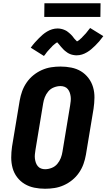

<svg xmlns="http://www.w3.org/2000/svg" viewBox="-20 -1152 655 1180"><path d="M257 8Q223 8 191 1.5Q159 -5 132 -21Q105 -37 85.5 -62.5Q66 -88 57.5 -119Q49 -150 49 -183.5Q49 -217 54 -251L101 -534Q106 -563 116 -591Q126 -619 143.5 -644.5Q161 -670 185 -689.5Q209 -709 237 -721.5Q265 -734 294 -738.5Q323 -743 352 -743Q386 -743 418.5 -736.5Q451 -730 477.5 -714Q504 -698 523.5 -672.5Q543 -647 552 -616Q561 -585 560.5 -551.5Q560 -518 555 -484L508 -201Q503 -172 493 -144Q483 -116 465.5 -90.5Q448 -65 424 -45.5Q400 -26 372 -13.5Q344 -1 315 3.5Q286 8 257 8ZM257 -112Q277 -112 297.5 -120Q318 -128 332 -144.5Q346 -161 353.5 -180.5Q361 -200 364 -220L411 -504Q413 -517 414.5 -530.5Q416 -544 414.5 -557Q413 -570 409 -582Q405 -594 397 -604Q389 -614 377 -618.5Q365 -623 352 -623Q332 -623 311.5 -615Q291 -607 277 -590.5Q263 -574 255.5 -554.5Q248 -535 245 -515L198 -231Q196 -218 194.5 -204.5Q193 -191 194.5 -178Q196 -165 200 -153Q204 -141 212 -131Q220 -121 232 -116.5Q244 -112 257 -112ZM250 -808 169 -859Q182 -877 194.5 -891Q207 -905 219 -917Q231 -929 242.5 -939Q254 -949 269 -958Q284 -967 300.5 -972Q317 -977 334 -977Q339 -977 344 -976.5Q349 -976 353.5 -975Q358 -974 362.5 -973Q367 -972 371.5 -970Q376 -968 381 -966Q386 -964 389.5 -961.5Q393 -959 397 -956Q401 -953 405 -949.5Q409 -946 412.5 -943Q416 -940 419 -936.5Q422 -933 425 -930Q428 -927 430 -923.5Q432 -920 436 -915.5Q440 -911 443.5 -907.5Q447 -904 450.5 -900.5Q454 -897 453 -896Q453 -895 452 -895H450Q450 -896 454 -898Q458 -900 461 -902Q464 -904 468 -907Q472 -910 473.5 -912Q475 -914 477 -915.5Q479 -917 481.5 -919Q484 -921 485.5 -923.5Q487 -926 489.5 -928Q492 -930 494.5 -933Q497 -936 499.5 -938.5Q502 -941 505 -944Q508 -947 510.5 -950.5Q513 -954 516 -957.5Q519 -961 521.5 -964.5Q524 -968 527.5 -972Q531 -976 534 -980L615 -930Q602 -912 589.5 -897.5Q577 -883 565 -871.5Q553 -860 541.5 -850Q530 -840 515 -831Q500 -822 484 -817Q468 -812 451 -812Q446 -812 441 -812.5Q436 -813 431 -814Q426 -815 421.5 -816Q417 -817 412.5 -819Q408 -821 403.5 -823Q399 -825 395.5 -827.5Q392 -830 388 -833Q384 -836 380 -839Q376 -842 372.5 -845.5Q369 -849 366 -852.5Q363 -856 360 -859Q357 -862 354.5 -865Q352 -868 348 -873Q344 -878 341 -881.5Q338 -885 334.5 -888.5Q331 -892 331 -893Q331 -894 332 -894L334 -893L330 -891Q326 -889 323.5 -887Q321 -885 316.5 -881.5Q312 -878 310.5 -876.5Q309 -875 307 -873.5Q305 -872 303 -870Q301 -868 299 -865.5Q297 -863 294.5 -860.5Q292 -858 289.5 -855.5Q287 -853 284.5 -850Q282 -847 279 -844Q276 -841 273.5 -838Q271 -835 268 -831.5Q265 -828 262.5 -824Q260 -820 257 -816.5Q254 -813 250 -808ZM252 -1048 253 -1132H598L597 -1048Z"/></svg>

Font: Iosevka Aile Heavy Oblique
Style: Regular
Weight: 900
Italic angle: -9°
Designer: Belleve Invis
Foundry: Belleve Invis
Version: Version 31.1.0; ttfautohint (v1.8.4)